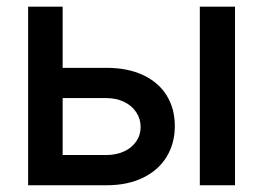

<svg xmlns="http://www.w3.org/2000/svg" viewBox="-20 -550 781 570"><path d="M499 -175.8Q499 -125 475.1 -85.2Q451.2 -45.4 405.3 -22.7Q359.4 0 295.9 0H63.5V-530.3H166V-348.6H295.9Q359.4 -348.6 405.3 -326.9Q451.2 -305.2 475.1 -266.1Q499 -227.1 499 -175.8ZM295.9 -89.8Q324.7 -89.8 347.9 -100.3Q371.1 -110.8 384.3 -129.9Q397.5 -148.9 397.5 -172.9Q397.5 -197.3 384.3 -217Q371.1 -236.8 347.9 -247.8Q324.7 -258.8 295.9 -258.8H166V-89.8ZM573.2 -530.3H677.7V0H573.2Z"/></svg>

Font: Pretendard Medium
Style: Regular
Weight: 500
Designer: Base glyphs from Inter by Rasmus Andersson; Hangeul glyphs from Noto Sans CJK(Source Han Sans) by Jang Soo-young and Kan
Foundry: Kil Hyung-jin
Version: Version 1.309